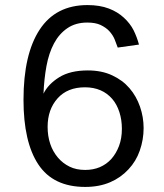

<svg xmlns="http://www.w3.org/2000/svg" viewBox="-20 -718 640 750"><path d="M320.8 -629.9Q275.4 -629.9 243.2 -607.9Q210.9 -585.9 190.9 -548.3Q170.9 -510.7 161.6 -460.4Q152.3 -410.2 149.9 -352.1Q168 -389.2 210.9 -416Q253.9 -442.9 323.2 -442.9Q377 -442.9 418 -423.8Q459 -404.8 485.8 -373.5Q512.7 -342.3 526.9 -301.3Q541 -260.3 541 -217.8Q541 -172.4 525.9 -129.4Q511.7 -88.4 481.9 -56.6Q451.7 -23.9 410.6 -6.3Q367.7 12.2 313 12.2Q187.5 12.2 129.4 -76.2Q71.8 -163.6 71.8 -328.1Q71.8 -505.9 134.8 -602.1Q197.8 -698.2 321.8 -698.2Q369.6 -698.2 405.3 -684.6Q439 -671.9 463.9 -648.9Q488.3 -626.5 502 -599.6Q515.1 -572.8 522.9 -543.9L439.9 -532.2Q433.6 -550.3 427.7 -564.5Q420.9 -581.1 406.7 -596.7Q394 -610.4 372.6 -620.6Q352.5 -629.9 320.8 -629.9ZM312 -377Q243.7 -377 205.1 -334Q166 -290.5 166 -222.2Q166 -186.5 176.3 -155.8Q186 -126.5 206.1 -102.5Q225.1 -80.1 252 -66.9Q277.8 -54.2 313 -54.2Q343.8 -54.2 369.6 -64.9Q396 -76.2 415 -97.2Q433.6 -118.2 444.8 -147.5Q456.1 -177.2 456.1 -214.8Q456.1 -250 446.3 -280.3Q436.5 -310.5 418.5 -331.5Q398.9 -354 373 -365.2Q345.7 -377 312 -377Z"/></svg>

Font: Post Grotesk Regular
Style: Regular
Weight: 500
Version: 0.900; ttfautohint (v0.96) -l 8 -r 50 -G 200 -x 14 -w "gGD" 